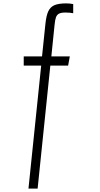

<svg xmlns="http://www.w3.org/2000/svg" viewBox="-20 -879 590 1133"><path d="M302 -732 283 -546H392L382 -492H277L202 234H148L223 -492H120V-546H228L248 -738Q253 -787 265 -812.5Q277 -838 301.5 -848.5Q326 -859 371 -859Q392 -859 412 -855V-801Q392 -805 366 -805Q341 -805 328.5 -798.5Q316 -792 310.5 -777.5Q305 -763 302 -732Z"/></svg>

Font: Biryani ExtraLight
Style: Regular
Weight: 275
Designer: Dan Reynolds and Mathieu Reguer
Foundry: Dan Reynolds and Mathieu Reguer
Version: Version 1.004; ttfautohint (v1.1) -l 5 -r 5 -G 72 -x 0 -D la